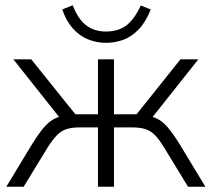

<svg xmlns="http://www.w3.org/2000/svg" viewBox="-20 -711 806 731"><path d="M4 0 102 -162Q127 -202 146.5 -225Q166 -248 186.5 -258.5Q207 -269 235 -272L215 -253L31 -485H99L267 -276H353V-485H414V-276H500L667 -485H735L551 -253L531 -272Q559 -269 579.5 -258.5Q600 -248 619.5 -225Q639 -202 664 -162L762 0H696L605 -149Q587 -179 570.5 -196Q554 -213 533.5 -219.5Q513 -226 482 -226H414V0H353V-226H284Q254 -226 233.5 -219.5Q213 -213 196.5 -196Q180 -179 161 -149L70 0ZM383 -548Q348 -548 315.5 -561Q283 -574 257.5 -602.5Q232 -631 217 -675L257 -691Q276 -640 307 -615.5Q338 -591 383 -591Q429 -591 459.5 -613Q490 -635 516 -690L554 -675Q535 -627 508 -599Q481 -571 449.5 -559.5Q418 -548 383 -548Z"/></svg>

Font: Nunito Sans 12pt Light
Style: Regular
Weight: 300
Designer: Vernon Adams
Foundry: Vernon Adams
Version: Version 3.101;gftools[0.9.27]